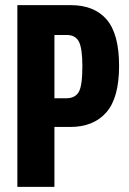

<svg xmlns="http://www.w3.org/2000/svg" viewBox="-20 -731 505 751"><path d="M47.9 0H192.9V-234.4H254.4Q345.7 -234.4 395.8 -291.3Q445.8 -348.1 445.8 -473.1Q445.8 -597.7 397.5 -654.3Q349.1 -710.9 256.8 -710.9H47.9ZM192.9 -346.7V-594.2H239.7Q274.4 -594.7 288.3 -568.6Q302.2 -542.5 302.2 -471.7Q302.2 -395 287.8 -370.8Q273.4 -346.7 239.7 -346.7Z"/></svg>

Font: Roboto Flex
Style: wght 700 wdth 25 opsz 34 GRAD 0.00 slnt 0.00 XTRA 468 XOPQ 96 YOPQ 79 YTLC 514 YTUC 712 YTAS 750 YTDE -203.00 YTFI 738
Weight: 700
Width: 1
Designer: Berlow after Robertson
Foundry: Google
Version: Version 3.100